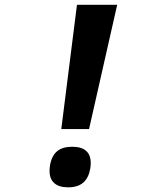

<svg xmlns="http://www.w3.org/2000/svg" viewBox="-20 -779 640 802"><path d="M301.5 -759H469.5L352 -240H236ZM187 -65Q187 -77.5 189 -89Q196 -128.5 218.5 -147.2Q241 -166 281.5 -166Q320 -166 339.5 -149Q359 -132 359 -98.5Q359 -86 357 -74.5Q350 -35 327.2 -15.8Q304.5 3.5 264.5 3.5Q226.5 3.5 206.8 -14Q187 -31.5 187 -65Z"/></svg>

Font: JuliaMono
Style: Bold Italic
Weight: 700
Italic angle: -9°
Monospace: yes
Designer: cormullion
Foundry: corm
Version: Version 0.057; ttfautohint (v1.8.4)